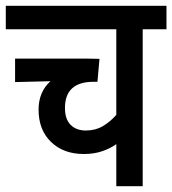

<svg xmlns="http://www.w3.org/2000/svg" viewBox="-20 -642 594 662"><path d="M554 -541H472V0H381V-145Q360 -130 332 -120.5Q304 -111 269 -111Q199 -111 156 -152.5Q113 -194 113 -264Q113 -325 154 -362L32 -359V-440H276Q290 -440 303.5 -439.5Q317 -439 323 -439L316 -360H303Q204 -360 204 -270Q204 -231 223.5 -211.5Q243 -192 276 -192Q309 -192 334.5 -207Q360 -222 381 -246V-541H0V-622H554Z"/></svg>

Font: Noto Sans Condensed Medium
Style: Regular
Weight: 500
Width: 3
Designer: Monotype Design Team
Foundry: Monotype Imaging Inc.
Version: Version 2.013; ttfautohint (v1.8.4.7-5d5b)